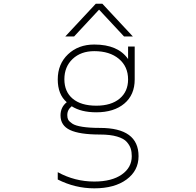

<svg xmlns="http://www.w3.org/2000/svg" viewBox="-20 -772 1040 1021"><path d="M492.2 -210Q571.3 -210 616.2 -247.6Q661.1 -285.2 661.1 -349.6Q661.1 -418 612.3 -459Q563.5 -500 481.4 -500Q410.2 -500 366.2 -458.5Q322.3 -417 322.3 -350.6Q322.3 -284.2 366.7 -247.1Q411.1 -210 492.2 -210ZM686.5 -578.1H639.6L506.8 -720.7L374 -578.1H327.1L489.3 -752H524.4ZM511.7 -56.6Q403.3 -56.6 352.5 -80.6Q301.8 -104.5 301.8 -158.2Q301.8 -202.1 335 -228.5Q287.1 -269.5 287.1 -349.6Q287.1 -431.6 341.8 -483.4Q396.5 -535.2 481.4 -535.2Q607.4 -535.2 661.1 -458V-524.4H696.3V-349.6Q696.3 -267.6 641.1 -221.2Q585.9 -174.8 492.2 -174.8Q411.1 -174.8 361.3 -207Q336.9 -187.5 337.9 -158.2Q337.9 -144.5 342.8 -135.3Q347.7 -126 364.3 -114.7Q380.9 -103.5 418.5 -97.7Q456.1 -91.8 511.7 -91.8Q716.8 -91.8 716.8 58.6Q716.8 135.7 652.8 182.6Q588.9 229.5 481.4 229.5Q379.9 229.5 287.1 182.6V143.6Q377.9 193.4 481.4 193.4Q574.2 193.4 627.4 156.2Q680.7 119.1 680.7 58.6Q680.7 36.1 675.3 18.6Q669.9 1 654.3 -17.1Q638.7 -35.2 602.5 -45.9Q566.4 -56.6 511.7 -56.6Z"/></svg>

Font: GenEi Gothic M ExtraLight
Style: Regular
Weight: 200
Designer: o_tamon (Modified); [Source Han Sans]
Ryoko NISHIZUKA  (kana & ideographs); Paul D. Hunt (Latin, Greek & Cyrillic); Wenl
Version: Version 1.1a;Original Version 1.004